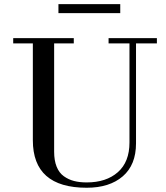

<svg xmlns="http://www.w3.org/2000/svg" viewBox="-20 -882 792 916"><path d="M258.8 -819.3V-862.3H553.7V-819.3ZM43 -674.8V-700.2H332V-674.8H238.3V-158.2Q238.3 -116.2 250.2 -86.7Q262.2 -57.1 284.4 -41.3Q306.6 -25.4 333 -18.6Q359.4 -11.7 393.6 -11.7Q486.8 -11.7 542.2 -60.5Q597.7 -109.4 597.7 -202.1V-674.8H498V-700.2H728.5V-674.8H628.9V-198.2Q628.9 -95.2 565.7 -40.8Q502.4 13.7 393.6 13.7Q136.7 13.7 136.7 -212.9V-674.8Z"/></svg>

Font: Theano Didot
Style: Regular
Weight: 400
Designer: Alexey Kryukov
Version: Version 2.0